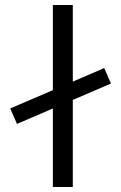

<svg xmlns="http://www.w3.org/2000/svg" viewBox="-20 -750 486 770"><path d="M48 -253 21 -315 398 -477 425 -415ZM192 0V-730H272V0Z"/></svg>

Font: M PLUS 1
Style: Regular
Weight: 400
Designer: Coji Morishita
Foundry: UNDERFOREST DESIGN
Version: Version 1.001